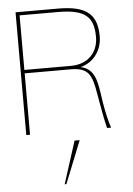

<svg xmlns="http://www.w3.org/2000/svg" viewBox="-65 -770 778 1125"><g transform="rotate(-5 323.5 -207.5)"><path d="M316 -702C479 -702 527 -655 527 -537C527 -447 467 -381 366 -381H92V-702ZM360 -361C468 -361 486 -320 506 -200L516 -143C527 -80 536 -35 545 0H569C556 -36 542 -98 533 -155L524 -215C513 -283 500 -353 422 -369C501 -389 549 -459 549 -538C549 -666 491 -722 319 -722H70V0H92V-361ZM349 57 269 307H279L379 57Z"/></g></svg>

Font: Perun Thin
Style: Regular
Weight: 100
Foundry: Copyright (c) Stefan Peev, Context Ltd, 2016
Version: Version 1.089